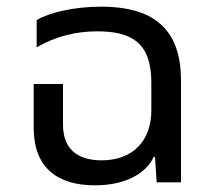

<svg xmlns="http://www.w3.org/2000/svg" viewBox="-20 -547 644 576"><path d="M265 9C355 9 418 -26 441 -76H445L450 0H523V-305C523 -449 453 -527 283 -527C201 -527 128 -509 90 -487V-405C147 -438 208 -453 272 -453C373 -453 434 -420 434 -300V-216C434 -125 379 -66 285 -66C208 -66 169 -104 169 -173V-295H81V-164C81 -44 152 9 265 9Z"/></svg>

Font: Noto Sans Thai UI
Style: Regular
Weight: 400
Designer: Monotype Design Team
Foundry: Monotype Imaging Inc.
Version: Version 1.901